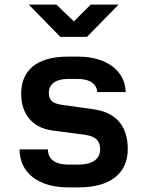

<svg xmlns="http://www.w3.org/2000/svg" viewBox="-20 -805 640 834"><path d="M242 -645H358L495 -785H374L301 -712L225 -785H105ZM277 9H321C460 9 535 -52 535 -158C535 -258 484 -318 382 -331L253 -349C213 -354 192 -367 192 -401C192 -439 221 -462 274 -462H320C370 -462 401 -440 402 -405H526C524 -498 442 -559 320 -559H274C143 -559 72 -502 72 -398C72 -309 121 -249 209 -238L346 -220C393 -214 415 -196 415 -156C415 -114 381 -90 321 -90H277C221 -90 188 -113 188 -156H65C65 -54 147 9 277 9Z"/></svg>

Font: JetBrains Mono
Style: Bold
Weight: 558
Monospace: yes
Designer: Philipp Nurullin, Konstantin Bulenkov
Foundry: JetBrains
Version: Version 2.305